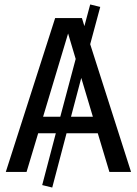

<svg xmlns="http://www.w3.org/2000/svg" viewBox="-20 -770 613 860"><path d="M99 0 151 -173H230L169 59L214 70L278 -173H418L470 0H567L384 -572L429 -739L384 -750L358 -653L347 -689H227L6 0ZM285 -620 319 -506 250 -247H173ZM344 -421 396 -247H298Z"/></svg>

Font: FiraGO Unicode
Style: Regular
Weight: 400
Designer: bBox Type
Foundry: bBox Type GmbH
Version: Version 1.001;PS 001.001;hotconv 1.0.88;makeotf.lib2.5.64775